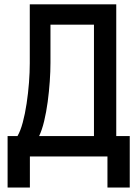

<svg xmlns="http://www.w3.org/2000/svg" viewBox="-20 -713 626 875"><path d="M14.6 141.6V-92.8H59.6Q73.2 -115.7 83.7 -154.8Q94.2 -193.8 101.3 -241.2Q108.4 -288.6 112.1 -336.4Q115.7 -384.3 115.7 -424.3V-693.4H509.8V-92.8H571.3V141.6H469.7V0H116.2V141.6ZM408.2 -92.8V-600.6H210V-427.2Q210 -388.2 206.8 -341.8Q203.6 -295.4 197.3 -248.5Q190.9 -201.7 181.2 -160.9Q171.4 -120.1 158.2 -92.8Z"/></svg>

Font: Cascadia Code NF
Style: Regular
Weight: 400
Monospace: yes
Designer: Aaron Bell
Foundry: Saja Typeworks
Version: Version 2404.023; ttfautohint (v1.8.4)